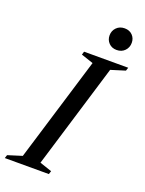

<svg xmlns="http://www.w3.org/2000/svg" viewBox="-183 -943 772 1020"><g transform="rotate(20 203.0 -433.0)"><path d="M242.5 -633.5 174 -656.5 179.5 -675H429L423 -656.5L342.5 -631.5L163.5 -41.5L232 -18.5L226 0H-23L-17 -18.5L63 -43.5ZM338 -742.5Q311 -742.5 294 -760Q277 -777.5 277 -803Q277 -829.5 294.8 -847.5Q312.5 -865.5 340.5 -865.5Q368 -865.5 384.8 -848.2Q401.5 -831 401.5 -805.5Q401.5 -779 384 -760.8Q366.5 -742.5 338 -742.5Z"/></g></svg>

Font: Newsreader 24pt Medium
Style: Italic
Weight: 500
Italic angle: -17°
Designer: Hugues Gentile
Foundry: Production Type
Version: Version 1.003